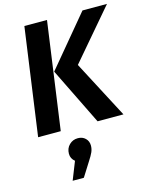

<svg xmlns="http://www.w3.org/2000/svg" viewBox="-144 -785 953 1197"><g transform="rotate(-15 332.5 -187.0)"><path d="M35.2 0 131.8 -691.9H277.8L181.2 0ZM418.9 0 237.8 -369.1 506.8 -691.9H665L391.1 -371.1L585.9 0ZM272 69.8Q302.2 69.8 321 88.4Q339.8 106.9 339.8 134.8Q339.8 156.2 331.5 175.8Q323.2 195.3 301.8 228L245.1 317.9H172.9L219.2 201.2Q193.8 180.7 193.8 149.9Q193.8 114.7 216.6 92.3Q239.3 69.8 272 69.8Z"/></g></svg>

Font: FiraGO SemiBold
Style: Italic
Weight: 600
Italic angle: -8°
Designer: bBox Type GmbH
Foundry: bBox Type GmbH
Version: Version 1.001;PS 001.001;hotconv 1.0.88;makeotf.lib2.5.64775